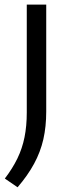

<svg xmlns="http://www.w3.org/2000/svg" viewBox="-32 -562 298 814"><path d="M42.5 232 -11.5 195Q21 152.5 41.8 109.8Q62.5 67 72 19.5Q81.5 -28 81.5 -85V-542.5H164V-89Q164 -25.5 151.8 28.5Q139.5 82.5 112.5 132.2Q85.5 182 42.5 232Z"/></svg>

Font: Encode Sans SemiExpanded
Style: Regular
Weight: 400
Width: 6
Designer: Multiple Designers
Foundry: Impallari Type
Version: Version 3.002